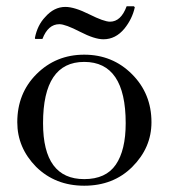

<svg xmlns="http://www.w3.org/2000/svg" viewBox="-20 -590 537 611"><path d="M409 -567Q401 -530 376 -499Q348 -465 309 -465Q281 -465 234.5 -489Q188 -513 169 -513Q133 -513 115 -466H92L91 -469Q99 -510 124 -536Q152 -568 188 -568Q217 -568 264 -544.5Q311 -521 330 -521Q365 -521 383 -570H406ZM35 -201Q35 -293 96 -354Q158 -416 248 -416Q338 -416 400 -354Q462 -292 462 -201Q462 -120 401 -59Q341 1 248 1Q156 1 95 -59Q35 -120 35 -201ZM117 -198Q117 -20 248 -20Q317 -20 348.5 -66Q380 -112 380 -198Q380 -393 248 -393Q117 -393 117 -198Z"/></svg>

Font: New Athena Unicode
Style: Regular
Weight: 400
Designer: J. Rusten 1997; rev. by R. Hancock 2001, 2002, rev. by D. Mastronarde 2002-2021
Foundry: GreekKeys New Athena Unicode
Version: Version 5.008